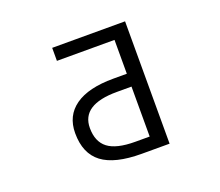

<svg xmlns="http://www.w3.org/2000/svg" viewBox="-121 -907 1242 1083"><g transform="rotate(-20 500.0 -365.0)"><path d="M631.8 -374H543.9Q331.1 -374 331.1 -234.4Q331.1 -152.3 381.8 -113.3Q432.6 -74.2 545.9 -74.2H631.8ZM631.8 -654.3H286.1V-732.4H723.6V2H556.6Q395.5 2 319.3 -55.7Q243.2 -113.3 243.2 -235.4Q243.2 -339.8 321.8 -395.5Q400.4 -451.2 550.8 -451.2H631.8Z"/></g></svg>

Font: Gen Shin Gothic Monospace Regular
Style: Regular
Weight: 400
Designer: [Source Han Sans]
Ryoko NISHIZUKA  (kana & ideographs); Paul D. Hunt (Latin, Greek & Cyrillic); Wenlong ZHANG  (bopomofo
Version: Version 1.002.20150607